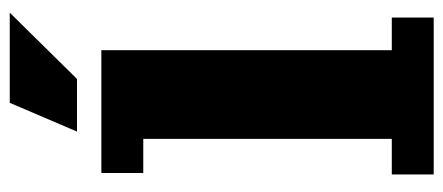

<svg xmlns="http://www.w3.org/2000/svg" viewBox="-278 -632 910 394"><g transform="rotate(-90 177.0 -435.0)"><path d="M16 0V-86H89V-596H19V-682H271V-86H338V0ZM104 -732 163 -870H348L212 -732Z"/></g></svg>

Font: Montagu Slab 144pt
Style: Bold
Weight: 700
Designer: Florian Karsten
Foundry: Florian Karsten
Version: Version 1.000